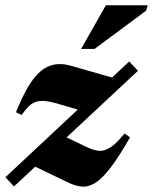

<svg xmlns="http://www.w3.org/2000/svg" viewBox="-34 -697 580 728"><path d="M-13.5 -25 456 -464 489 -428.5 19 10ZM48 -261 26.5 -271.5Q49.5 -328.5 72 -366.8Q94.5 -405 119 -426Q143.5 -447 171.8 -452.2Q200 -457.5 233.5 -448L414 -396.5L288.5 -273.5L180.5 -305Q154 -312.5 135 -314Q116 -315.5 101.8 -310.8Q87.5 -306 74.8 -293.5Q62 -281 48 -261ZM224.5 -5 74.5 -77 193.5 -188 294.5 -139.5Q316 -129.5 333 -126.2Q350 -123 366 -128.8Q382 -134.5 399.5 -149.5Q417 -164.5 438.5 -191L459 -176Q417.5 -103.5 385.8 -62Q354 -20.5 328 -4Q302 12.5 277.2 10.5Q252.5 8.5 224.5 -5ZM273.5 -511.5 367.5 -677H526L520 -656.5L324.5 -511.5Z"/></svg>

Font: Newsreader 24pt ExtraBold
Style: Italic
Weight: 800
Italic angle: -17°
Designer: Hugues Gentile
Foundry: Production Type
Version: Version 1.003